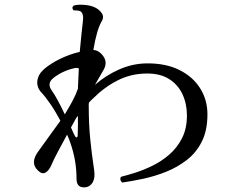

<svg xmlns="http://www.w3.org/2000/svg" viewBox="-20 -802 1040 833"><path d="M345 11Q312 11 312 -26Q312 -66 305.5 -104.5Q299 -143 285 -183Q282 -192 278.5 -200.5Q275 -209 271 -218Q249 -177 230.5 -142.5Q212 -108 203 -86Q192 -61 177 -53Q162 -45 145 -62Q109 -95 146 -145Q167 -175 192 -209Q217 -243 242 -278Q220 -320 197 -353Q174 -386 161 -399Q139 -422 142 -450.5Q145 -479 171 -502Q200 -527 241.5 -547Q283 -567 326 -577Q330 -621 333.5 -654.5Q337 -688 339 -704Q345 -743 329 -753Q323 -756 314 -756.5Q305 -757 299 -757Q289 -769 300 -778Q318 -783 344 -781Q370 -779 387 -772Q407 -764 420 -747Q433 -730 422 -711Q400 -675 385 -585Q403 -585 419 -569Q451 -537 430 -500L392 -434Q439 -475 496.5 -500.5Q554 -526 615 -527Q698 -528 757 -499Q816 -470 848 -419.5Q880 -369 880 -306Q880 -236 855.5 -187.5Q831 -139 790 -107.5Q749 -76 700 -56.5Q651 -37 601.5 -26.5Q552 -16 511 -10Q504 -15 502.5 -22Q501 -29 505 -35Q529 -41 564.5 -52Q600 -63 639.5 -82Q679 -101 713.5 -130.5Q748 -160 769.5 -202Q791 -244 791 -301Q791 -352 771.5 -393.5Q752 -435 713 -459.5Q674 -484 614 -483Q547 -482 490 -453Q433 -424 385 -376Q380 -372 375.5 -367Q371 -362 366 -357Q365 -354 365 -350.5Q365 -347 365 -344Q365 -262 371.5 -198.5Q378 -135 384 -96Q390 -57 390 -46Q390 -19 377.5 -4Q365 11 345 11ZM261 -306Q279 -335 294 -363Q309 -391 318 -417Q319 -440 320 -462Q321 -484 322 -505Q313 -509 302 -506Q252 -495 212 -464Q196 -451 195 -437.5Q194 -424 204 -410Q217 -392 232 -364Q247 -336 261 -306ZM305 -212Q309 -205 313 -206Q317 -207 317 -214Q318 -234 318 -256.5Q318 -279 318 -299Q316 -297 314 -294.5Q312 -292 310 -289L288 -249Q293 -238 297 -228.5Q301 -219 305 -212Z"/></svg>

Font: Zen Old Mincho Medium
Style: Regular
Weight: 500
Designer: Yoshimichi Ohira
Foundry: Positype
Version: Version 1.500